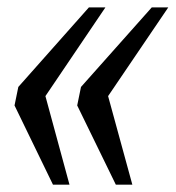

<svg xmlns="http://www.w3.org/2000/svg" viewBox="-20 -502 478 522"><path d="M124 0 19.5 -215.3 29.8 -265.6 221.7 -481.9H266.6L103.5 -240.7L168.9 0ZM294.9 0 189.9 -215.3 200.2 -265.6 392.6 -481.9H437.5L273.9 -240.7L339.8 0Z"/></svg>

Font: Charis
Style: Italic
Weight: 400
Italic angle: -11°
Designer: Walt Agee, Miriam Martin, Annie Olsen, Victor Gaultney, Lorna Priest, Alan Ward, Bob Hallissy, Martin Hosken, Sharon Cor
Foundry: SIL Global
Version: Version 7.000